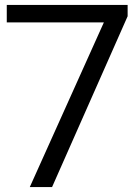

<svg xmlns="http://www.w3.org/2000/svg" viewBox="-20 -760 569 780"><path d="M101 0 402 -669H7.5V-740H498.5V-694L191.5 0Z"/></svg>

Font: Encode Sans Expanded Expanded
Style: Regular
Weight: 400
Width: 7
Designer: Multiple Designers
Foundry: Impallari Type
Version: Version 3.000; ttfautohint (v1.8.3) -l 8 -r 50 -G 200 -x 14 